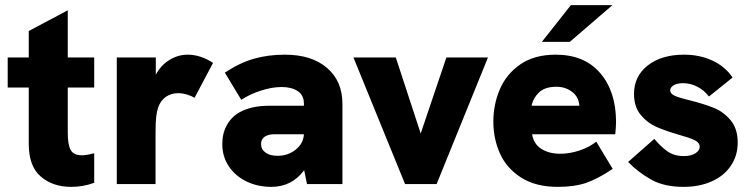

<svg xmlns="http://www.w3.org/2000/svg" viewBox="-20 -717 2926 748"><path d="M92 -157V-376H10V-493H92V-596L244 -677V-493H347V-376H244V-200Q244 -153 255.5 -132.5Q267 -112 299 -112Q317 -112 347 -120V-5Q305 11 257 11Q186 11 139 -29Q92 -69 92 -157Z M435 -493H587V-426Q606 -462 639.5 -483Q673 -504 711 -504Q761 -504 810 -472L738 -336Q727 -343 709 -348.5Q691 -354 674 -354Q647 -354 626.5 -340Q606 -326 596 -298Q591 -283 588.5 -261.5Q586 -240 586 -199V0H435Z M1165 -54Q1117 11 1037 11Q984 11 940.5 -10Q897 -31 871.5 -69Q846 -107 846 -156Q846 -198 864 -230Q882 -262 914 -280Q960 -305 1028 -305H1164V-313Q1164 -346 1140 -362Q1116 -378 1077 -378Q1039 -378 995 -363.5Q951 -349 920 -328L856 -434Q913 -472 968.5 -488Q1024 -504 1090 -504Q1194 -504 1254 -452.5Q1314 -401 1314 -313V0H1176ZM1061 -110Q1102 -110 1132 -134Q1162 -158 1164 -194H1050Q1026 -194 1012 -185Q997 -175 997 -156Q997 -135 1014.5 -122.5Q1032 -110 1061 -110Z M1357 -493H1522L1619 -197L1719 -493H1881L1681 0H1558Z M1902 -244Q1902 -310 1927.5 -369.5Q1953 -429 2007.5 -466.5Q2062 -504 2145 -504Q2257 -504 2318.5 -432Q2380 -360 2380 -242Q2380 -226 2377 -194H2053Q2059 -156 2089 -137Q2119 -118 2163 -118Q2199 -118 2237 -130.5Q2275 -143 2303 -165L2367 -59Q2307 -19 2262 -4Q2217 11 2153 11Q2067 11 2010.5 -25Q1954 -61 1928 -118.5Q1902 -176 1902 -244ZM2237 -305Q2235 -339 2209 -359Q2183 -379 2148 -379Q2103 -379 2080 -357Q2057 -335 2051 -305ZM2204 -697H2366L2200 -554H2091Z M2427 -86 2529 -176Q2554 -146 2580 -127.5Q2606 -109 2644 -109Q2673 -109 2689.5 -120Q2706 -131 2706 -145Q2706 -161 2687 -170.5Q2668 -180 2625 -192Q2573 -207 2537.5 -222.5Q2502 -238 2476 -269.5Q2450 -301 2450 -351Q2450 -420 2503.5 -462Q2557 -504 2645 -504Q2706 -504 2755.5 -481Q2805 -458 2834 -415L2742 -341Q2724 -365 2697 -379Q2670 -393 2641 -393Q2619 -393 2605 -385Q2591 -377 2591 -365Q2591 -353 2606.5 -345Q2622 -337 2668 -326Q2723 -312 2760.5 -297Q2798 -282 2826 -249Q2854 -216 2854 -162Q2854 -111 2827.5 -71.5Q2801 -32 2753 -10.5Q2705 11 2643 11Q2567 11 2516.5 -17.5Q2466 -46 2427 -86Z"/></svg>

Font: Hanken Grotesk Black
Style: Regular
Weight: 900
Designer: Alfredo Marco Pradil
Foundry: Hanken Design Co.
Version: Version 3.014